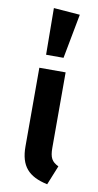

<svg xmlns="http://www.w3.org/2000/svg" viewBox="-94 -864 470 921"><g transform="rotate(10 141.0 -404.0)"><path d="M93 -596H178L219 -813L91 -823ZM200 -529H72V-146C72 -50 113 -5 206 15L244 -79C211 -95 200 -113 200 -162Z"/></g></svg>

Font: Fira Sans Medium
Style: Regular
Weight: 500
Designer: Carrois Corporate & Edenspiekermann AG
Foundry: Carrois Corporate GbR & Edenspiekermann AG
Version: Version 4.203